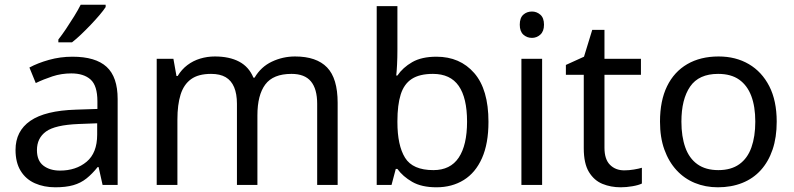

<svg xmlns="http://www.w3.org/2000/svg" viewBox="-20 -786 3375 816"><path d="M288 -545Q386 -545 433 -502Q480 -459 480 -365V0H416L399 -76H395Q372 -47 347.5 -27.5Q323 -8 291.5 1Q260 10 215 10Q167 10 128.5 -7Q90 -24 68 -59.5Q46 -95 46 -149Q46 -229 109 -272.5Q172 -316 303 -320L394 -323V-355Q394 -422 365 -448Q336 -474 283 -474Q241 -474 203 -461.5Q165 -449 132 -433L105 -499Q140 -518 188 -531.5Q236 -545 288 -545ZM314 -259Q214 -255 175.5 -227Q137 -199 137 -148Q137 -103 164.5 -82Q192 -61 235 -61Q303 -61 348 -98.5Q393 -136 393 -214V-262ZM429 -756Q420 -742 403 -722Q386 -702 365.5 -680.5Q345 -659 324.5 -639.5Q304 -620 286 -606H228V-618Q243 -637 260.5 -663Q278 -689 295 -716.5Q312 -744 323 -766H429Z M1234 -546Q1325 -546 1370 -499.5Q1415 -453 1415 -349V0H1328V-345Q1328 -408 1301.5 -440Q1275 -472 1219 -472Q1141 -472 1107.5 -427Q1074 -382 1074 -296V0H987V-345Q987 -387 975 -415.5Q963 -444 939 -458Q915 -472 877 -472Q823 -472 792 -449.5Q761 -427 747.5 -384Q734 -341 734 -278V0H646V-536H717L730 -463H735Q752 -491 776.5 -509.5Q801 -528 831 -537Q861 -546 893 -546Q955 -546 996.5 -524Q1038 -502 1057 -456H1062Q1089 -502 1135.5 -524Q1182 -546 1234 -546Z M1669 -575Q1669 -541 1667.5 -511.5Q1666 -482 1664 -465H1669Q1692 -499 1732 -522Q1772 -545 1835 -545Q1935 -545 1995.5 -475.5Q2056 -406 2056 -268Q2056 -176 2028.5 -114Q2001 -52 1951 -21Q1901 10 1835 10Q1772 10 1732 -13Q1692 -36 1669 -68H1662L1644 0H1581V-760H1669ZM1820 -472Q1763 -472 1730 -450.5Q1697 -429 1683 -384.5Q1669 -340 1669 -271V-267Q1669 -168 1701.5 -115.5Q1734 -63 1822 -63Q1894 -63 1929.5 -116Q1965 -169 1965 -269Q1965 -370 1929.5 -421Q1894 -472 1820 -472Z M2284 -536V0H2196V-536ZM2241 -737Q2261 -737 2276.5 -723.5Q2292 -710 2292 -681Q2292 -653 2276.5 -639Q2261 -625 2241 -625Q2219 -625 2204 -639Q2189 -653 2189 -681Q2189 -710 2204 -723.5Q2219 -737 2241 -737Z M2633 -62Q2653 -62 2674 -65.5Q2695 -69 2708 -73V-6Q2694 1 2668 5.5Q2642 10 2618 10Q2576 10 2540.5 -4.5Q2505 -19 2483 -55Q2461 -91 2461 -156V-468H2385V-510L2462 -545L2497 -659H2549V-536H2704V-468H2549V-158Q2549 -109 2572.5 -85.5Q2596 -62 2633 -62Z M3281 -269Q3281 -202 3263.5 -150.5Q3246 -99 3213.5 -63Q3181 -27 3134.5 -8.5Q3088 10 3031 10Q2978 10 2933 -8.5Q2888 -27 2855 -63Q2822 -99 2803.5 -150.5Q2785 -202 2785 -269Q2785 -358 2815 -419.5Q2845 -481 2901 -513.5Q2957 -546 3034 -546Q3107 -546 3162.5 -513.5Q3218 -481 3249.5 -419.5Q3281 -358 3281 -269ZM2876 -269Q2876 -206 2892.5 -159.5Q2909 -113 2944 -88Q2979 -63 3033 -63Q3087 -63 3122 -88Q3157 -113 3173.5 -159.5Q3190 -206 3190 -269Q3190 -333 3173 -378Q3156 -423 3121.5 -447.5Q3087 -472 3032 -472Q2950 -472 2913 -418Q2876 -364 2876 -269Z"/></svg>

Font: Noto Sans Khmer UI
Style: Regular
Weight: 400
Designer: Danh Hong and the Monotype Design Team
Foundry: Monotype Imaging Inc.
Version: Version 2.002